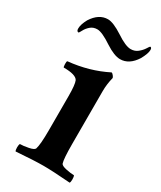

<svg xmlns="http://www.w3.org/2000/svg" viewBox="-159 -659 605 721"><g transform="rotate(30 143.5 -298.0)"><path d="M88.9 -599.6Q112.3 -599.6 154.3 -572.3Q195.3 -544.9 217.8 -544.9Q235.4 -544.9 248 -555.2Q260.7 -565.4 268.1 -577.1Q275.4 -588.9 277.3 -589.8Q284.2 -589.8 284.2 -579.1Q284.2 -563.5 268.6 -535.2Q241.2 -492.2 202.1 -492.2Q176.8 -492.2 137.7 -517.6Q93.8 -546.9 73.2 -546.9Q55.7 -546.9 43.9 -536.6Q32.2 -526.4 25.9 -514.2Q19.5 -502 17.6 -501Q8.8 -501 8.8 -513.7Q8.8 -531.2 22.5 -556.6Q49.8 -599.6 88.9 -599.6ZM206.1 -309.6V-127Q206.1 -62.5 211.9 -44.9Q214.8 -37.1 235.8 -32.7Q256.8 -28.3 270.5 -28.3Q273.4 -23.4 273.4 -11.7Q273.4 0 270.5 3.9Q192.4 -2 154.3 -2Q114.3 -2 36.1 3.9Q33.2 -1 33.2 -12.2Q33.2 -23.4 36.1 -28.3Q50.8 -28.3 72.8 -32.7Q94.7 -37.1 97.7 -44.9Q104.5 -65.4 104.5 -127V-275.4Q104.5 -325.2 97.7 -340.8Q87.9 -359.4 35.2 -359.4Q33.2 -361.3 32.7 -373Q32.2 -384.8 35.2 -386.7Q125 -395.5 200.2 -433.6Q204.1 -432.6 209 -426.3Q213.9 -419.9 213.9 -417Q206.1 -385.7 206.1 -356.4Z"/></g></svg>

Font: Crimson
Style: Semibold
Weight: 600
Version: Version 0.8